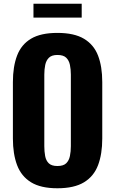

<svg xmlns="http://www.w3.org/2000/svg" viewBox="-20 -996 616 1027"><path d="M287 11Q198 11 146 -21Q94 -53 71.5 -112.5Q49 -172 49 -255V-557Q49 -640 71.5 -699Q94 -758 146 -789Q198 -820 287 -820Q377 -820 429.5 -788.5Q482 -757 504.5 -698.5Q527 -640 527 -557V-255Q527 -172 504.5 -112.5Q482 -53 429.5 -21Q377 11 287 11ZM287 -108Q319 -108 334 -122.5Q349 -137 354 -161.5Q359 -186 359 -214V-597Q359 -625 354 -649Q349 -673 334 -687.5Q319 -702 287 -702Q257 -702 242 -687.5Q227 -673 222 -649Q217 -625 217 -597V-214Q217 -186 221.5 -161.5Q226 -137 241 -122.5Q256 -108 287 -108ZM159 -902V-976H417V-902Z"/></svg>

Font: Oswald SemiBold
Style: Regular
Weight: 600
Designer: Vernon Adams
Foundry: Vernon Adams
Version: Version 4.100; ttfautohint (v1.8.1.43-b0c9)